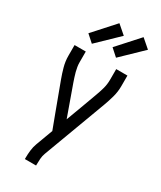

<svg xmlns="http://www.w3.org/2000/svg" viewBox="-241 -1061 957 1142"><g transform="rotate(30 237.5 -490.5)"><path d="M139 0V-7Q139 -33 142 -59.5Q145 -86 154 -110L197 -226L158 -330L89 -516Q76 -551 66 -587.5Q56 -624 56 -662V-735H133V-661Q133 -646 135.5 -630.5Q138 -615 142 -599.5Q146 -584 151 -569Q156 -554 161 -539L236 -329L274 -431L314 -540Q325 -569 333.5 -599.5Q342 -630 342 -662V-735H419V-662Q419 -624 409 -587.5Q399 -551 386 -516L226 -86Q219 -67 217.5 -47Q216 -27 216 -7V0ZM307 -793 258 -837 388 -981 448 -929ZM141 -793 92 -837 222 -981 282 -929Z"/></g></svg>

Font: Iosevka QP
Style: Regular
Weight: 400
Designer: Belleve Invis
Foundry: Belleve Invis
Version: Version 20.0.0; ttfautohint (v1.8.4)